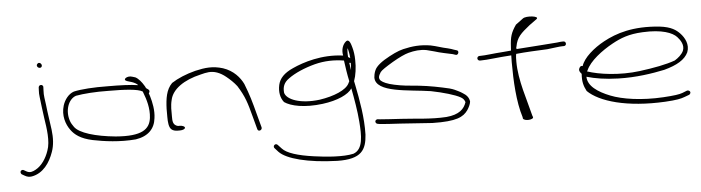

<svg xmlns="http://www.w3.org/2000/svg" viewBox="-54 -972 5429 1488"><g transform="rotate(-5 2660.0 -227.5)"><path d="M72 155 93 167C111 178 129 181 148 178C238 162 291 83 319 2C337 -48 340 -105 332 -170C324 -233 312 -303 306 -363C301 -409 293 -436 296 -480L297 -503C299 -512 290 -522 281 -522C269 -522 263 -516 261 -505L260 -482C259 -466 259 -448 262 -429C268 -379 275 -319 283 -264C295 -186 312 -81 285 -10C266 47 230 103 181 129C159 141 137 150 111 136L90 124C86 121 82 121 77 122C59 126 61 147 72 155ZM261 -676C261 -664 272 -655 283 -655C293 -655 300 -662 300 -672C300 -683 290 -694 279 -694C271 -694 261 -684 261 -676Z M442 -348C419 -273 442 -202 477 -155C504 -118 548 -82 641 -62C729 -44 852 -27 976 -38C1073 -53 1125 -107 1134 -189C1143 -249 1129 -314 1115 -361L1107 -385C1115 -393 1117 -406 1107 -414L1089 -427C1086 -435 1082 -442 1078 -448C1063 -474 1038 -505 1014 -517L991 -524C952 -538 908 -507 947 -494L970 -487C986 -483 1007 -475 1023 -463C1025 -461 1027 -458 1030 -455C973 -464 891 -467 797 -467C685 -469 587 -462 530 -449C488 -435 456 -393 442 -348ZM479 -226C452 -306 482 -394 543 -415C602 -426 698 -433 794 -431C925 -431 1024 -425 1061 -403L1065 -393C1086 -339 1108 -269 1099 -194C1088 -108 1028 -57 822 -74C666 -89 541 -126 506 -177C495 -192 485 -208 479 -226Z M1234 -190C1234 -150 1237 -108 1258 -91C1268 -82 1285 -77 1306 -77H1323C1345 -77 1363 -85 1363 -95C1363 -105 1345 -113 1323 -113H1310C1269 -123 1270 -158 1270 -190V-253C1271 -274 1273 -295 1279 -318C1296 -401 1389 -465 1520 -495C1566 -507 1602 -515 1648 -499C1671 -491 1695 -477 1718 -458C1745 -436 1773 -410 1796 -380C1850 -294 1865 -243 1894 -133L1920 -36C1925 -11 1959 -23 1955 -45L1929 -142C1900 -254 1885 -305 1851 -392C1826 -444 1778 -501 1697 -528C1619 -552 1559 -545 1481 -527C1407 -508 1343 -481 1294 -449C1246 -401 1237 -331 1234 -253Z M2036 112C2036 117 2038 121 2041 124L2069 155C2125 213 2287 257 2516 264C2707 268 2744 197 2752 81C2756 -52 2730 -191 2707 -306L2704 -321C2703 -326 2701 -333 2700 -340C2716 -383 2725 -445 2723 -503C2723 -539 2717 -576 2710 -600C2703 -625 2691 -674 2664 -652C2639 -632 2623 -590 2633 -545C2469 -568 2321 -520 2238 -482C2166 -450 2131 -411 2120 -362C2108 -307 2118 -260 2145 -226C2195 -191 2300 -168 2442 -186C2560 -201 2645 -241 2674 -286C2689 -209 2707 -106 2713 -24C2721 83 2725 192 2646 220C2567 238 2438 227 2340 213C2216 196 2130 169 2096 131L2067 100C2064 97 2059 94 2054 94C2045 94 2036 102 2036 112ZM2152 -297C2147 -342 2159 -377 2201 -406C2250 -442 2325 -475 2408 -497C2486 -517 2559 -518 2636 -506C2642 -460 2652 -392 2663 -343L2655 -327C2631 -277 2536 -237 2422 -220C2269 -201 2166 -244 2152 -297ZM2669 -573C2669 -583 2670 -592 2673 -599C2679 -576 2684 -553 2686 -520C2681 -523 2676 -528 2670 -530C2669 -545 2668 -560 2669 -573ZM2675 -485C2679 -483 2683 -483 2687 -484C2687 -466 2686 -447 2684 -427C2680 -448 2677 -468 2675 -485Z M2844 -26C2831 -17 2838 2 2852 5L2868 8C2896 11 2962 16 3030 19C3109 23 3198 32 3277 36C3466 40 3519 10 3554 -39C3565 -55 3580 -83 3582 -104C3578 -138 3557 -158 3532 -173C3522 -180 3510 -187 3495 -194C3480 -201 3465 -210 3432 -219C3359 -236 3281 -252 3198 -261L3094 -271C3042 -277 2972 -291 2942 -305C2913 -318 2895 -329 2895 -353C2896 -364 2902 -377 2912 -392C2922 -406 2957 -429 3012 -462C3067 -494 3110 -514 3140 -522C3186 -534 3231 -540 3280 -531L3338 -516C3384 -501 3440 -491 3480 -482L3501 -475C3523 -466 3535 -505 3513 -509L3491 -516C3478 -521 3466 -525 3446 -530C3397 -540 3364 -554 3315 -564C3237 -577 3173 -571 3101 -554C3059 -544 3009 -520 2949 -484C2892 -448 2876 -421 2870 -404C2863 -386 2860 -369 2859 -354C2859 -234 3118 -237 3286 -211C3382 -192 3473 -165 3512 -143C3530 -133 3539 -123 3546 -103C3529 -51 3490 -10 3389 -1C3264 7 3149 -11 3040 -17C2974 -20 2905 -26 2873 -28L2858 -30C2853 -31 2848 -29 2844 -26Z M3667 -432C3667 -422 3676 -414 3685 -414H3693C3747 -414 3818 -426 3931 -433C3930 -416 3930 -399 3930 -380C3930 -235 3938 -71 3977 52L3978 62C3988 86 4065 79 4057 57L4053 47C4023 -78 3966 -235 3966 -380C3966 -401 3966 -422 3970 -441C4045 -449 4131 -452 4213 -456C4262 -461 4306 -469 4334 -469H4343C4353 -469 4361 -476 4361 -486C4361 -497 4354 -505 4343 -505H4334C4328 -505 4314 -504 4293 -501C4249 -497 4100 -487 3976 -478C3976 -485 3973 -491 3977 -497C3990 -569 4022 -597 4093 -654L4151 -696C4179 -719 4071 -730 4046 -710L3988 -667C3948 -609 3938 -576 3934 -499C3933 -490 3933 -480 3932 -470C3914 -469 3896 -467 3875 -465C3785 -459 3734 -450 3692 -450H3685C3675 -450 3667 -441 3667 -432Z M4448 -287C4439 -270 4452 -253 4462 -243V-240C4458 -183 4467 -149 4489 -107C4578 -19 4789 45 5089 29C5179 24 5212 16 5239 6L5277 -8C5282 -10 5285 -14 5287 -18C5295 -34 5277 -45 5264 -42L5226 -27C5202 -18 5160 -12 5077 -7C4908 3 4758 -20 4668 -56C4574 -93 4497 -145 4497 -217C4563 -198 4640 -185 4743 -182C4882 -178 5007 -198 5103 -218C5203 -245 5266 -282 5292 -338C5315 -397 5284 -452 5252 -486C5223 -516 5187 -544 5095 -555C4888 -576 4756 -532 4658 -479C4575 -434 4495 -366 4475 -302C4460 -308 4452 -296 4448 -287ZM4505 -258 4510 -266C4540 -336 4636 -409 4722 -456C4788 -492 4852 -518 4960 -523C5112 -531 5193 -497 5225 -462C5248 -437 5277 -396 5259 -352C5246 -324 5218 -300 5190 -283C5122 -258 5021 -239 4912 -225C4756 -205 4595 -227 4505 -258Z"/></g></svg>

Font: Stray Cat
Style: UltExt
Weight: 400
Version: Version 1.0